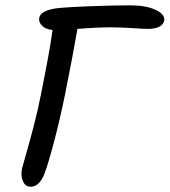

<svg xmlns="http://www.w3.org/2000/svg" viewBox="-20 -712 640 724"><path d="M95.2 -7.8Q75.7 -7.8 66.7 -28.6Q57.6 -49.3 63 -76.2Q64.9 -85 77.4 -127.7Q89.8 -170.4 106.2 -232.7Q122.6 -294.9 133.8 -353Q168.5 -524.4 178.2 -599.1Q152.8 -601.1 138.9 -614.7Q125 -628.4 127.9 -645Q134.3 -675.3 205.1 -682.1Q240.2 -685.5 324 -688.7Q407.7 -691.9 471.2 -691.9Q530.8 -691.9 567.1 -674.6Q603.5 -657.2 599.1 -633.8Q596.2 -619.1 580.1 -611.1Q564 -603 538.1 -603Q522.5 -603 478 -606Q433.6 -608.9 397 -608.9Q344.2 -608.9 272 -603Q255.4 -506.3 225.1 -355Q204.6 -255.4 182.4 -172.1Q160.2 -88.9 147 -55.2Q127.9 -7.8 95.2 -7.8Z"/></svg>

Font: Shantell Sans Irregular
Style: Italic
Weight: 400
Italic angle: -11.31°
Designer: Stephen Nixon, Anya Danilova, Shantell Martin
Foundry: Arrow Type
Version: Version 1.006;[9816181b4]